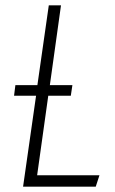

<svg xmlns="http://www.w3.org/2000/svg" viewBox="-20 -704 432 724"><path d="M120 -43H355L341 0H67L116 -343H33L38 -383H121L164 -684H210L168 -383H253L247 -343H162Z"/></svg>

Font: Fira Sans Extra Condensed ExtraLight
Style: Italic
Weight: 275
Width: 3
Italic angle: -8°
Designer: Carrois Corporate & Edenspiekermann AG
Foundry: Carrois Corporate GbR & Edenspiekermann AG
Version: Version 4.203